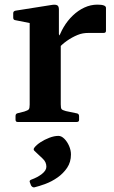

<svg xmlns="http://www.w3.org/2000/svg" viewBox="-20 -526 491 828"><path d="M108 0V-313H242V0ZM437 -393Q437 -384 427 -384H363Q349 -384 337.5 -382Q326 -380 314 -375Q290 -365 268 -349.5Q246 -334 230 -315L229 -350Q238 -381 254.5 -409Q271 -437 294 -459Q317 -481 344 -493.5Q371 -506 400 -506Q437 -506 437 -492ZM56 0Q47 0 47 -10V-26Q47 -36 57 -38L85 -45Q101 -50 104.5 -55Q108 -60 108 -75V-180H242V-76Q242 -60 245.5 -55.5Q249 -51 264 -47L312 -37Q321 -35 321 -25V-9Q321 0 311 0ZM108 -313V-462L126 -423L46 -439Q37 -440 37 -450V-469Q37 -478 47 -480L205 -505Q220 -507 227 -503Q234 -499 234 -485V-379L242 -362V-313ZM128 282Q120 283 114 274L109 261Q105 253 114 249Q142 239 161 224Q180 209 180 193Q180 173 164.5 158.5Q149 144 129 125Q122 119 128 111Q137 99 154.5 87.5Q172 76 193 68Q214 60 232 60Q245 60 257.5 72.5Q270 85 278 103.5Q286 122 286 140Q286 173 269.5 197.5Q253 222 228 239.5Q203 257 176 267Q149 277 128 282Z"/></svg>

Font: Hahmlet SemiBold
Style: Regular
Weight: 600
Version: Version 1.002